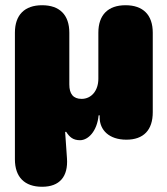

<svg xmlns="http://www.w3.org/2000/svg" viewBox="-20 -524 640 734"><path d="M141 190C208 190 241 151 236 81L229 -20H233C246 0 259 12 286 12C317 12 351 -22 357 -83H361V-75C361 -27 397 10 463 10C529 10 564 -27 564 -95V-399C564 -467 527 -504 460 -504C393 -504 356 -467 356 -399V-223C356 -177 329 -146 292 -146C260 -146 245 -165 245 -201V-399C245 -467 208 -504 141 -504C74 -504 37 -467 37 -399V85C37 153 74 190 141 190Z"/></svg>

Font: SN Pro Black
Style: Regular
Weight: 900
Designer: Tobias Whetton
Foundry: Supernotes
Version: Version 1.001;Glyphs 3.2 (3249)